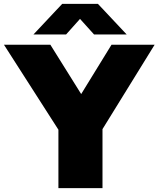

<svg xmlns="http://www.w3.org/2000/svg" viewBox="-52 -971 818 991"><path d="M249.5 0V-301.5L-31.5 -740H208L367 -485.5L523.5 -740H746L477 -304.5V0ZM120.5 -793 269 -951H453.5L602 -793H433.5L361 -873.5L289 -793Z"/></svg>

Font: Encode Sans Semi Expanded Black
Style: Regular
Weight: 900
Width: 6
Designer: Multiple Designers
Foundry: Impallari Type
Version: Version 3.000; ttfautohint (v1.8.3) -l 8 -r 50 -G 200 -x 14 